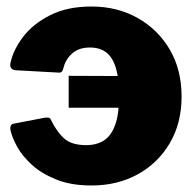

<svg xmlns="http://www.w3.org/2000/svg" viewBox="-20 -560 599 590"><path d="M261 -540Q340 -540 402.5 -505Q465 -470 501.5 -408Q538 -346 538 -263Q538 -182 502 -120.5Q466 -59 403.5 -24.5Q341 10 261 10Q198 10 152.5 -8.5Q107 -27 77.5 -54Q48 -81 32.5 -109.5Q17 -138 13 -157Q8 -177 22 -180L116 -198Q133 -201 136 -193Q153 -157 176 -135.5Q199 -114 245 -114Q277 -114 299.5 -128.5Q322 -143 334 -176.5Q346 -210 346 -265Q346 -319 336 -351.5Q326 -384 306.5 -399Q287 -414 256 -414Q222 -414 201.5 -395.5Q181 -377 175 -351Q173 -343 169.5 -339.5Q166 -336 158 -337L31 -344Q6 -345 13 -370Q22 -409 52 -448Q82 -487 134.5 -513.5Q187 -540 261 -540ZM439 -229H191V-327L439 -326Z"/></svg>

Font: Libre Franklin Black
Style: Regular
Weight: 900
Designer: Pablo Impallari, Rodrigo Fuenzalida, Nhung Nguyen
Foundry: Impallari Type
Version: Version 3.000